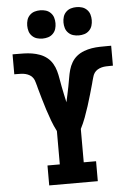

<svg xmlns="http://www.w3.org/2000/svg" viewBox="-62 -1009 725 1055"><g transform="rotate(-5 300.0 -481.5)"><path d="M166 0V-110H234V-294Q219 -323 207.5 -354Q196 -385 186 -416Q176 -447 167 -478.5Q158 -510 149 -542V-544Q148 -545 148 -545.5Q148 -546 148 -547Q144 -559 141 -571.5Q138 -584 131 -594.5Q124 -605 113 -611.5Q102 -618 90 -621Q78 -624 65.5 -624.5Q53 -625 41 -625Q38 -625 34.5 -625Q31 -625 28 -625V-735Q33 -735 37 -735Q41 -735 46 -735Q68 -735 90.5 -734.5Q113 -734 135 -730.5Q157 -727 178.5 -719Q200 -711 217.5 -697Q235 -683 246.5 -663.5Q258 -644 264 -622.5Q270 -601 273.5 -579Q277 -557 281.5 -534.5Q286 -512 290.5 -490.5Q295 -469 300 -447Q305 -469 309.5 -490.5Q314 -512 318.5 -534.5Q323 -557 326.5 -579Q330 -601 336 -622.5Q342 -644 353.5 -663.5Q365 -683 382.5 -697Q400 -711 421.5 -719Q443 -727 465 -730.5Q487 -734 509.5 -734.5Q532 -735 554 -735Q559 -735 563 -735Q567 -735 572 -735V-625Q569 -625 565.5 -625Q562 -625 559 -625Q547 -625 534.5 -624.5Q522 -624 510 -621Q498 -618 487 -611.5Q476 -605 469 -594.5Q462 -584 459 -571.5Q456 -559 452 -547Q452 -546 452 -545.5Q452 -545 451 -544V-542Q442 -510 433 -478.5Q424 -447 414 -416Q404 -385 392.5 -354Q381 -323 366 -294V-110H434V0ZM400 -807Q384 -807 369 -811.5Q354 -816 342.5 -827.5Q331 -839 326.5 -854Q322 -869 322 -885Q322 -901 326.5 -916Q331 -931 342.5 -942.5Q354 -954 369 -958.5Q384 -963 400 -963Q416 -963 431 -958.5Q446 -954 457.5 -942.5Q469 -931 473.5 -916Q478 -901 478 -885Q478 -869 473.5 -854Q469 -839 457.5 -827.5Q446 -816 431 -811.5Q416 -807 400 -807ZM200 -807Q184 -807 169 -811.5Q154 -816 142.5 -827.5Q131 -839 126.5 -854Q122 -869 122 -885Q122 -901 126.5 -916Q131 -931 142.5 -942.5Q154 -954 169 -958.5Q184 -963 200 -963Q216 -963 231 -958.5Q246 -954 257.5 -942.5Q269 -931 273.5 -916Q278 -901 278 -885Q278 -869 273.5 -854Q269 -839 257.5 -827.5Q246 -816 231 -811.5Q216 -807 200 -807Z"/></g></svg>

Font: Iosevka Slab XBdEx
Style: Regular
Weight: 800
Width: 7
Monospace: yes
Designer: Belleve Invis
Foundry: Belleve Invis
Version: Version 11.1.0; ttfautohint (v1.8.3)